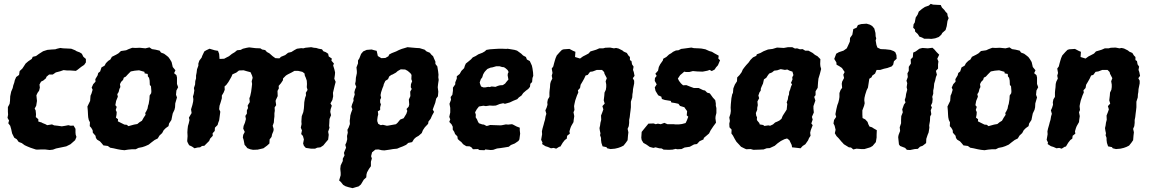

<svg xmlns="http://www.w3.org/2000/svg" viewBox="-20 -762 5981 997"><path d="M172 15 165 14 138 5 121 -2 108 -8 93 -19 77 -25 67 -39 54 -47 43 -69 41 -78 38 -92 33 -109 23 -122 27 -136 19 -150 22 -167 21 -182V-206L30 -223L32 -239L33 -262L38 -286L46 -305L49 -319L54 -333L57 -346L64 -362L79 -373L82 -393L96 -406L104 -418L113 -432L127 -444L145 -456L150 -467L167 -471L182 -482L204 -496L226 -503L249 -505L267 -506L276 -509L293 -513L308 -511L332 -510L350 -509L370 -501L378 -496L394 -490L405 -483L413 -467L426 -456V-438L417 -425L402 -415L383 -400L374 -394L346 -396H329L310 -398L293 -392L270 -386L254 -375H235L221 -363L219 -356L205 -344L193 -338L185 -323L187 -307L183 -291L175 -280L169 -267L172 -238L168 -213L160 -198L165 -189L167 -169L166 -154L179 -143V-131L196 -126L201 -123L216 -117L225 -112L250 -116L261 -111L280 -109L301 -106L320 -109L335 -112L347 -109L362 -110L372 -93V-74L373 -63L377 -51L370 -34L346 -13L324 -2L300 3L271 9L255 15L238 17L213 14H196Z M626 18 608 16 591 13 569 8 552 5 540 -4 517 -7 508 -18 499 -28 484 -37 478 -46 476 -57 462 -73 461 -86 454 -98 446 -107 447 -127 441 -139 438 -153 437 -166 436 -186 434 -209 448 -238 450 -265 455 -276 461 -296 456 -307 464 -325 476 -338 475 -351 487 -371 490 -383 500 -391 507 -412 523 -421 530 -434 542 -446 553 -453 561 -467 583 -478 595 -485 608 -497 635 -501 648 -507 667 -514 683 -513 706 -514 735 -511 756 -516 769 -507 788 -504 809 -499 816 -489 832 -483 844 -474 854 -466 862 -455 871 -440 875 -423 877 -414 891 -397 884 -382 896 -372 899 -360V-326L905 -309L896 -292L894 -270L899 -256L890 -225L889 -205L886 -192L877 -173L874 -159L870 -139L858 -121L855 -107L841 -97L830 -86L822 -71L808 -58L799 -43L783 -35L767 -23L752 -11L734 -3L719 2L699 6L685 13H666L645 15ZM647 -107 676 -115 693 -118 704 -127 717 -135 726 -151 736 -166 734 -175 740 -185 746 -198 749 -214 752 -222 756 -247 757 -266 765 -278 766 -288 764 -314 758 -321 757 -344 754 -358 748 -365 747 -378 731 -381 730 -389 702 -397 680 -395 659 -391 644 -376 633 -364 623 -359 619 -347 609 -337 603 -325 605 -310 600 -300 596 -284 589 -273 592 -260 583 -238 579 -216 586 -207 581 -191 586 -180 585 -166 582 -151 593 -143 592 -132 614 -121 626 -115 638 -114Z M1120 -456 1144 -457 1157 -464 1169 -470 1184 -482 1199 -491 1211 -501 1230 -503 1241 -509 1262 -514 1274 -516 1306 -512 1332 -511 1341 -505 1357 -502 1366 -492 1379 -485 1396 -470 1410 -460 1431 -459 1439 -467 1461 -476 1476 -488 1493 -492 1509 -502 1522 -509 1544 -512 1555 -511 1566 -514 1596 -517 1610 -514 1622 -513 1635 -509 1652 -506 1659 -496 1672 -491 1684 -483 1687 -469 1703 -458 1701 -447 1714 -432 1710 -422 1716 -403 1720 -386 1719 -373 1716 -353 1723 -337 1718 -318 1713 -297 1709 -280 1710 -262 1706 -243 1696 -225 1703 -213 1697 -195 1695 -181 1699 -164 1691 -144 1690 -123 1689 -108 1691 -99 1684 -78 1687 -62 1684 -37 1672 -23 1659 -7 1644 3 1627 5 1616 10H1595L1582 8L1568 6L1558 -5L1554 -17L1558 -38L1553 -56L1544 -66L1548 -85L1542 -99L1546 -118L1545 -130L1546 -147L1547 -159L1555 -180L1558 -199L1559 -212L1560 -231L1564 -253L1569 -267L1568 -280L1577 -295L1573 -309L1574 -326L1573 -343L1568 -358L1563 -369L1561 -381L1550 -389L1528 -394H1524H1509L1493 -385L1475 -376L1465 -370L1450 -355L1449 -345L1439 -330L1427 -316L1428 -303L1421 -290L1422 -263L1413 -244L1411 -238L1414 -216L1406 -204L1407 -187L1405 -174V-157L1403 -142L1402 -126L1396 -109L1401 -92L1400 -82L1393 -65L1390 -51L1380 -38L1379 -17L1367 -6L1348 8L1331 12L1318 15L1294 16L1279 13L1264 7L1258 -1L1250 -10L1245 -36L1241 -48L1243 -62L1251 -77L1243 -94L1245 -108L1252 -125L1257 -144L1254 -160L1262 -172V-189L1268 -201L1266 -214L1277 -232L1275 -252L1279 -262L1284 -285L1287 -308L1289 -326L1287 -340L1292 -358L1289 -369L1281 -387L1262 -392L1245 -397L1221 -396L1207 -385L1187 -376L1182 -364L1177 -355L1166 -336L1155 -321L1146 -313L1147 -296L1141 -281L1132 -266V-252L1125 -228L1120 -213L1118 -195L1124 -182L1121 -159L1118 -137L1113 -124L1110 -113L1096 -99L1095 -82L1084 -70L1085 -57L1071 -42L1066 -30L1057 -21L1050 -14L1041 -5L1029 -4L1019 3L1006 4L990 8L977 -1L962 -8L955 -21L952 -29L954 -55L953 -75L954 -91L956 -108L960 -121L964 -139L961 -151L969 -165L975 -175L972 -194L979 -217L983 -235L984 -247L982 -261L986 -274L989 -292L987 -305L993 -323L994 -341L998 -355V-370L1001 -385L1003 -402L1010 -421V-432L1015 -447L1027 -463L1030 -472L1041 -495L1051 -501L1068 -509L1095 -501L1112 -498L1118 -482Z M1811 215 1790 210 1774 205 1762 198 1750 183 1741 175 1749 148V135L1747 115L1749 97L1760 74V62L1769 45L1766 32L1771 19L1777 5L1773 -10L1779 -23L1783 -39L1782 -56L1786 -73L1784 -88L1790 -99L1797 -118L1796 -135L1798 -149L1799 -162L1803 -176L1810 -195L1805 -207L1808 -219L1816 -239L1815 -249L1822 -271L1820 -283L1824 -298L1830 -311L1824 -326L1827 -341L1828 -358L1833 -382V-393L1831 -412L1839 -433V-448L1846 -459L1855 -482L1866 -495L1884 -503L1910 -505L1920 -502L1936 -498L1942 -471L1960 -460L1981 -461L1997 -470L2001 -479L2014 -486L2037 -495L2051 -502L2066 -508L2083 -513L2096 -517L2118 -515L2141 -513L2159 -512L2172 -508L2185 -504L2195 -495L2212 -488L2220 -478L2229 -470L2233 -460L2241 -442V-430L2251 -417L2253 -404L2255 -392L2257 -374L2256 -361L2258 -347L2255 -327L2253 -309L2256 -286L2254 -262L2245 -250L2240 -228L2234 -212L2227 -193L2234 -181L2224 -163L2216 -145L2205 -131L2203 -119L2186 -101L2176 -86L2170 -71L2154 -57L2140 -49L2130 -40L2120 -24L2100 -20L2089 -10L2072 -2L2056 4L2042 10L2021 12L2004 15L1976 19L1962 18L1945 14L1929 15L1912 29L1907 49L1911 61L1906 78V101L1896 115L1886 133L1883 144L1882 159L1869 171L1854 196L1842 206L1831 209ZM1989 -109 1997 -110 2036 -117 2044 -124 2058 -141 2076 -148 2090 -171 2095 -186 2091 -196 2102 -208 2105 -219 2103 -245 2111 -263 2110 -286 2118 -300 2113 -309 2114 -325 2120 -340 2116 -351 2117 -373 2111 -382 2097 -394 2084 -401 2061 -402 2045 -393 2036 -385 2018 -375 2012 -373 2001 -365 1995 -351 1981 -342 1973 -325 1971 -316 1966 -304 1959 -283 1956 -268 1959 -254 1954 -244V-230L1958 -220L1954 -205V-191L1942 -184L1944 -168L1941 -156L1939 -141V-133L1944 -119L1957 -112L1968 -114Z M2469 17 2462 12 2436 13 2428 3 2419 -2 2401 -3 2385 -13 2375 -25 2368 -30 2357 -40 2355 -54 2343 -66 2339 -77 2331 -89V-104L2325 -116L2313 -129L2318 -142L2313 -155L2318 -178V-202L2314 -223L2322 -244L2320 -258L2329 -270L2332 -291V-307L2344 -324V-334L2352 -354V-366L2367 -378L2376 -394L2390 -408L2394 -421L2399 -432L2414 -444L2426 -454L2435 -464L2450 -471L2464 -480L2485 -488L2497 -495L2506 -503L2524 -506L2553 -508L2572 -509H2588L2609 -508L2615 -509L2628 -507L2652 -503L2665 -499L2676 -491L2687 -483L2696 -474L2711 -466L2716 -453L2731 -445L2738 -430L2742 -421L2745 -407L2748 -386L2749 -368L2745 -357L2743 -336L2734 -327L2732 -311L2723 -300L2712 -292L2697 -279L2688 -266L2674 -256L2666 -247L2646 -239L2627 -230L2602 -223L2593 -226L2575 -222L2555 -214L2540 -213L2523 -214L2503 -211L2490 -213L2467 -209L2456 -195L2447 -179L2451 -166L2450 -153L2457 -142L2462 -130L2467 -122L2484 -116L2493 -115L2506 -108L2513 -109L2525 -113L2551 -112L2580 -111L2587 -112L2607 -116L2619 -115L2637 -117L2642 -116L2663 -105L2679 -99V-86L2681 -68L2677 -38L2672 -30L2653 -17L2633 -9L2622 0L2598 4L2578 7L2561 9L2541 16L2528 17L2500 14L2496 18ZM2490 -308H2499L2515 -311L2523 -310L2533 -313L2553 -311L2565 -316L2576 -319L2591 -320L2603 -328L2609 -336L2620 -349L2616 -371L2617 -380L2621 -388L2616 -398L2606 -407L2597 -413L2587 -414L2574 -418H2557L2536 -412L2528 -411L2511 -404L2503 -396L2496 -388L2489 -376L2484 -360L2477 -351L2471 -334L2473 -326L2478 -313Z M2887 -492 2898 -503 2907 -506 2937 -508 2956 -498 2968 -493 2966 -466 2992 -458 3007 -469 3019 -475 3036 -484 3046 -495 3063 -500 3076 -504 3092 -511H3112L3123 -514L3148 -515L3168 -511L3179 -513L3192 -510L3212 -500L3219 -494L3235 -487L3243 -474L3251 -466V-450L3259 -445L3262 -428L3270 -416L3267 -399L3271 -388L3275 -368L3266 -356L3273 -343V-329L3267 -299L3266 -284L3264 -273L3263 -256L3256 -234V-218V-205L3254 -187L3252 -172L3250 -154L3247 -139V-124L3245 -107L3239 -93L3243 -75L3241 -58L3239 -34L3230 -21L3218 -6L3204 1L3190 6L3173 10L3150 12L3133 8L3129 2L3109 -2L3103 -20L3101 -35V-46L3096 -60L3098 -70L3095 -83L3093 -97L3096 -110L3098 -125L3102 -140L3101 -162L3107 -177L3113 -194L3108 -211L3120 -224L3115 -241L3118 -266L3119 -281L3126 -296L3128 -310V-323L3125 -340L3131 -356L3119 -379L3117 -388L3106 -399H3079L3058 -391L3044 -389L3032 -373L3021 -370L3013 -353L3004 -337L2995 -322L2992 -305L2981 -293L2983 -282L2976 -266L2967 -240L2963 -222L2961 -211L2963 -191L2958 -179L2962 -159L2959 -139L2958 -128L2946 -107L2942 -97L2937 -80L2939 -68L2925 -57L2923 -42L2913 -35L2902 -21L2890 -1L2884 0L2868 10L2855 6L2841 8L2825 1L2812 -3L2795 -14L2797 -22L2790 -36L2795 -65L2794 -80L2797 -94L2803 -115L2806 -127L2810 -140L2813 -158L2817 -171L2812 -189L2818 -202L2823 -218L2822 -231L2825 -246L2833 -259V-281L2834 -293L2836 -309L2837 -326L2840 -338L2848 -354L2845 -369L2849 -383L2845 -406L2853 -417L2857 -433L2861 -447L2865 -460L2871 -474Z M3354 1 3337 -11 3321 -20 3312 -35 3310 -47 3312 -77 3324 -92 3333 -103 3347 -120 3374 -121 3385 -117 3396 -120 3411 -117 3430 -124 3446 -117H3479L3487 -116H3505L3521 -118L3540 -123L3546 -135L3554 -156L3546 -163L3548 -185L3537 -200L3534 -205L3511 -212L3503 -223L3485 -227L3466 -230L3463 -238L3432 -243L3417 -248L3414 -260L3398 -267L3393 -275L3384 -290L3380 -308L3390 -324L3380 -342L3381 -357L3390 -368L3383 -379L3397 -395L3401 -414L3408 -428L3422 -448L3424 -457L3440 -466L3454 -479L3466 -486L3475 -493L3490 -500L3503 -501L3517 -508L3533 -510L3570 -515L3583 -512L3607 -511L3622 -510L3643 -506L3663 -497L3677 -493L3690 -485L3712 -473L3710 -458L3719 -449L3708 -423L3698 -412L3691 -401L3676 -393L3665 -399L3654 -395L3634 -391L3628 -390L3600 -391L3578 -393L3559 -388H3542L3533 -390L3524 -382L3512 -372L3500 -354L3506 -342L3516 -329L3527 -319L3544 -320L3564 -312L3583 -305H3608L3631 -294L3641 -292L3652 -281L3666 -277L3674 -266L3682 -255L3694 -242L3697 -225V-213L3700 -201V-175L3696 -159L3695 -148L3698 -125L3684 -106L3670 -85L3662 -69L3655 -63L3635 -46L3633 -38L3613 -29L3599 -14L3584 -12L3562 0L3549 2L3535 4L3519 12L3496 13L3489 11L3472 15L3453 16L3426 15L3416 9L3403 8L3384 3L3373 6Z M3945 14 3924 15 3892 16 3878 12 3855 13 3846 9 3828 0 3818 -11 3804 -26 3795 -41 3786 -58 3778 -69 3779 -89 3768 -101 3767 -120 3770 -134 3767 -152 3773 -171 3775 -186 3774 -203 3775 -221 3778 -252 3782 -272 3786 -280 3788 -303 3796 -323 3807 -340 3808 -360 3820 -372 3831 -387 3837 -401 3846 -413 3855 -424 3867 -437 3877 -451 3890 -464 3907 -472 3910 -480 3929 -487 3945 -496 3968 -505 3992 -508 4015 -515 4050 -513 4072 -517H4094L4108 -510L4119 -511L4134 -506L4148 -507L4161 -499H4178L4200 -487L4212 -477L4225 -470L4240 -455L4239 -430L4240 -418L4244 -404L4237 -377L4230 -354L4228 -336L4227 -322L4226 -306L4215 -288V-268L4208 -259L4214 -240L4204 -211V-198L4206 -178L4196 -155L4200 -141L4193 -121L4200 -112L4190 -86L4187 -73L4189 -57L4181 -45L4176 -33L4162 -13L4148 -4L4137 8L4112 5L4093 3L4091 -9L4079 -34L4067 -43L4053 -39L4035 -30L4018 -18L4003 -5L3977 7L3961 8ZM3949 -108 3970 -111 3979 -109 3994 -116 4005 -126 4017 -131 4027 -136 4038 -145 4044 -160 4049 -168 4060 -185 4065 -193 4068 -222 4065 -230 4071 -246 4073 -261 4077 -271 4078 -285 4083 -297 4087 -311 4093 -325 4087 -331 4095 -349 4094 -361 4100 -372 4095 -390 4080 -395 4068 -401 4056 -399 4034 -403 4016 -397 4000 -395 3989 -386 3974 -380 3966 -369 3959 -358 3947 -350 3942 -328 3936 -315 3931 -303 3930 -291 3924 -283 3918 -266 3922 -252 3913 -235 3915 -216 3912 -202V-192L3905 -175L3907 -161L3911 -153L3910 -142L3912 -136L3923 -123L3925 -116L3943 -113Z M4411 14 4399 4 4388 3 4362 -13 4354 -22 4350 -26 4334 -45 4324 -55 4315 -70 4319 -88 4314 -109 4308 -121 4311 -139 4322 -155 4318 -169 4323 -195 4328 -216 4333 -229 4337 -245 4339 -258V-279L4345 -295L4353 -306L4351 -327L4353 -338L4363 -357L4359 -374L4366 -388L4352 -409L4337 -419L4324 -426L4323 -438L4312 -456L4320 -477L4322 -483L4336 -491L4360 -499L4377 -511L4384 -526L4393 -546L4394 -565L4406 -582L4411 -611L4428 -618L4435 -632L4452 -637L4480 -639L4497 -634L4509 -627L4520 -614L4526 -591L4527 -573L4530 -563L4527 -552L4531 -529L4536 -515L4553 -507L4578 -506L4604 -503L4620 -497L4629 -491L4635 -476L4636 -457L4622 -444L4618 -426L4610 -417L4588 -409L4570 -405L4551 -399H4532L4524 -380L4509 -369L4506 -361L4494 -353L4491 -333L4487 -307L4480 -293L4473 -271L4469 -254L4468 -242L4470 -226L4467 -213L4458 -189V-168L4459 -149L4473 -142L4485 -129L4489 -117L4495 -105L4508 -101L4517 -95L4533 -86L4532 -62V-48L4528 -24L4511 -4L4499 3L4469 12H4452L4428 10Z M4779 -561 4768 -567 4754 -572 4746 -585 4732 -598 4731 -609 4722 -618 4724 -636 4730 -645 4735 -671 4745 -686 4751 -702 4768 -716 4783 -726 4803 -733 4813 -742 4825 -738 4844 -737 4865 -736 4871 -723 4883 -711 4891 -700 4899 -692 4901 -679 4906 -668 4900 -653 4896 -626 4890 -606 4873 -591 4868 -582 4855 -570 4836 -563 4816 -560 4802 -561ZM4706 17 4689 16 4680 6 4654 -4 4648 -12 4646 -31 4644 -50 4646 -61 4654 -82 4652 -101 4659 -122V-138L4660 -159L4668 -179L4665 -194L4674 -219L4682 -230L4678 -243L4683 -258L4685 -274L4691 -296L4688 -309L4691 -330L4687 -343L4694 -362L4692 -381L4699 -394V-415L4710 -432L4709 -454L4720 -465L4722 -489L4735 -495L4754 -509L4770 -513L4798 -511L4822 -514L4832 -505L4843 -492L4857 -478L4847 -457L4853 -443L4851 -428V-406L4840 -394L4845 -374L4840 -362L4836 -344L4831 -328L4829 -306L4826 -292V-275L4821 -259L4823 -248L4821 -229L4814 -214L4819 -204L4813 -189L4816 -169L4810 -157L4809 -134L4805 -111L4806 -99L4802 -74L4797 -62L4790 -41L4789 -19L4771 -5L4757 0L4746 11L4730 12Z M5092 18 5074 16 5057 13 5035 8 5018 5 5006 -4 4983 -7 4974 -18 4965 -28 4950 -37 4944 -46 4942 -57 4928 -73 4927 -86 4920 -98 4912 -107 4913 -127 4907 -139 4904 -153 4903 -166 4902 -186 4900 -209 4914 -238 4916 -265 4921 -276 4927 -296 4922 -307 4930 -325 4942 -338 4941 -351 4953 -371 4956 -383 4966 -391 4973 -412 4989 -421 4996 -434 5008 -446 5019 -453 5027 -467 5049 -478 5061 -485 5074 -497 5101 -501 5114 -507 5133 -514 5149 -513 5172 -514 5201 -511 5222 -516 5235 -507 5254 -504 5275 -499 5282 -489 5298 -483 5310 -474 5320 -466 5328 -455 5337 -440 5341 -423 5343 -414 5357 -397 5350 -382 5362 -372 5365 -360V-326L5371 -309L5362 -292L5360 -270L5365 -256L5356 -225L5355 -205L5352 -192L5343 -173L5340 -159L5336 -139L5324 -121L5321 -107L5307 -97L5296 -86L5288 -71L5274 -58L5265 -43L5249 -35L5233 -23L5218 -11L5200 -3L5185 2L5165 6L5151 13H5132L5111 15ZM5113 -107 5142 -115 5159 -118 5170 -127 5183 -135 5192 -151 5202 -166 5200 -175 5206 -185 5212 -198 5215 -214 5218 -222 5222 -247 5223 -266 5231 -278 5232 -288 5230 -314 5224 -321 5223 -344 5220 -358 5214 -365 5213 -378 5197 -381 5196 -389 5168 -397 5146 -395 5125 -391 5110 -376 5099 -364 5089 -359 5085 -347 5075 -337 5069 -325 5071 -310 5066 -300 5062 -284 5055 -273 5058 -260 5049 -238 5045 -216 5052 -207 5047 -191 5052 -180 5051 -166 5048 -151 5059 -143 5058 -132 5080 -121 5092 -115 5104 -114Z M5512 -492 5523 -503 5532 -506 5562 -508 5581 -498 5593 -493 5591 -466 5617 -458 5632 -469 5644 -475 5661 -484 5671 -495 5688 -500 5701 -504 5717 -511H5737L5748 -514L5773 -515L5793 -511L5804 -513L5817 -510L5837 -500L5844 -494L5860 -487L5868 -474L5876 -466V-450L5884 -445L5887 -428L5895 -416L5892 -399L5896 -388L5900 -368L5891 -356L5898 -343V-329L5892 -299L5891 -284L5889 -273L5888 -256L5881 -234V-218V-205L5879 -187L5877 -172L5875 -154L5872 -139V-124L5870 -107L5864 -93L5868 -75L5866 -58L5864 -34L5855 -21L5843 -6L5829 1L5815 6L5798 10L5775 12L5758 8L5754 2L5734 -2L5728 -20L5726 -35V-46L5721 -60L5723 -70L5720 -83L5718 -97L5721 -110L5723 -125L5727 -140L5726 -162L5732 -177L5738 -194L5733 -211L5745 -224L5740 -241L5743 -266L5744 -281L5751 -296L5753 -310V-323L5750 -340L5756 -356L5744 -379L5742 -388L5731 -399H5704L5683 -391L5669 -389L5657 -373L5646 -370L5638 -353L5629 -337L5620 -322L5617 -305L5606 -293L5608 -282L5601 -266L5592 -240L5588 -222L5586 -211L5588 -191L5583 -179L5587 -159L5584 -139L5583 -128L5571 -107L5567 -97L5562 -80L5564 -68L5550 -57L5548 -42L5538 -35L5527 -21L5515 -1L5509 0L5493 10L5480 6L5466 8L5450 1L5437 -3L5420 -14L5422 -22L5415 -36L5420 -65L5419 -80L5422 -94L5428 -115L5431 -127L5435 -140L5438 -158L5442 -171L5437 -189L5443 -202L5448 -218L5447 -231L5450 -246L5458 -259V-281L5459 -293L5461 -309L5462 -326L5465 -338L5473 -354L5470 -369L5474 -383L5470 -406L5478 -417L5482 -433L5486 -447L5490 -460L5496 -474Z"/></svg>

Font: Winky Rough SemiBold
Style: Italic
Weight: 600
Italic angle: -8.97852°
Designer: Simon Atzbach
Foundry: typofactur
Version: Version 1.206; ttfautohint (v1.8.4.7-5d5b)